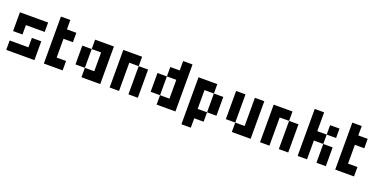

<svg xmlns="http://www.w3.org/2000/svg" viewBox="-15 -1055 3484 1745"><g transform="rotate(20 1727.5 -182.5)"><path d="M181.8 -363.6H272.7V-272.7H181.8ZM90.9 -363.6H181.8V-272.7H90.9ZM0 -272.7H90.9V-181.8H0ZM181.8 -181.8H272.7V-90.9H181.8ZM181.8 -90.9H272.7V0H181.8ZM0 -90.9H90.9V0H0ZM0 -363.6H90.9V-272.7H0ZM90.9 -90.9H181.8V0H90.9Z M363.6 -454.5H454.5V-363.6H363.6ZM363.6 -363.6H454.5V-272.7H363.6ZM363.6 -272.7H454.5V-181.8H363.6ZM363.6 -181.8H454.5V-90.9H363.6ZM363.6 -90.9H454.5V0H363.6ZM454.5 -90.9H545.5V0H454.5ZM454.5 -363.6H545.5V-272.7H454.5Z M818.2 -363.6H909.1V-272.7H818.2ZM818.2 -272.7H909.1V-181.8H818.2ZM818.2 -181.8H909.1V-90.9H818.2ZM818.2 -90.9H909.1V0H818.2ZM727.3 -363.6H818.2V-272.7H727.3ZM727.3 -90.9H818.2V0H727.3ZM636.4 -272.7H727.3V-181.8H636.4ZM636.4 -181.8H727.3V-90.9H636.4Z M1000 -90.9H1090.9V0H1000ZM1000 -181.8H1090.9V-90.9H1000ZM1000 -272.7H1090.9V-181.8H1000ZM1000 -363.6H1090.9V-272.7H1000ZM1090.9 -363.6H1181.8V-272.7H1090.9ZM1181.8 -272.7H1272.7V-181.8H1181.8ZM1181.8 -181.8H1272.7V-90.9H1181.8ZM1181.8 -90.9H1272.7V0H1181.8Z M1545.5 -454.5H1636.4V-363.6H1545.5ZM1545.5 -363.6H1636.4V-272.7H1545.5ZM1545.5 -272.7H1636.4V-181.8H1545.5ZM1545.5 -181.8H1636.4V-90.9H1545.5ZM1545.5 -90.9H1636.4V0H1545.5ZM1454.5 -363.6H1545.5V-272.7H1454.5ZM1363.6 -272.7H1454.5V-181.8H1363.6ZM1363.6 -181.8H1454.5V-90.9H1363.6ZM1454.5 -90.9H1545.5V0H1454.5Z M1727.3 -363.6H1818.2V-272.7H1727.3ZM1727.3 -272.7H1818.2V-181.8H1727.3ZM1727.3 -181.8H1818.2V-90.9H1727.3ZM1727.3 -90.9H1818.2V0H1727.3ZM1727.3 0H1818.2V90.9H1727.3ZM1818.2 -363.6H1909.1V-272.7H1818.2ZM1909.1 -272.7H2000V-181.8H1909.1ZM1909.1 -181.8H2000V-90.9H1909.1ZM1818.2 -90.9H1909.1V0H1818.2Z M2090.9 -363.6H2181.8V-272.7H2090.9ZM2090.9 -272.7H2181.8V-181.8H2090.9ZM2090.9 -181.8H2181.8V-90.9H2090.9ZM2181.8 -90.9H2272.7V0H2181.8ZM2272.7 -90.9H2363.6V0H2272.7ZM2272.7 -181.8H2363.6V-90.9H2272.7ZM2272.7 -272.7H2363.6V-181.8H2272.7ZM2272.7 -363.6H2363.6V-272.7H2272.7Z M2454.5 -90.9H2545.5V0H2454.5ZM2454.5 -181.8H2545.5V-90.9H2454.5ZM2454.5 -272.7H2545.5V-181.8H2454.5ZM2454.5 -363.6H2545.5V-272.7H2454.5ZM2545.5 -363.6H2636.4V-272.7H2545.5ZM2636.4 -272.7H2727.3V-181.8H2636.4ZM2636.4 -181.8H2727.3V-90.9H2636.4ZM2636.4 -90.9H2727.3V0H2636.4Z M2818.2 -454.5H2909.1V-363.6H2818.2ZM2818.2 -363.6H2909.1V-272.7H2818.2ZM2818.2 -272.7H2909.1V-181.8H2818.2ZM2818.2 -181.8H2909.1V-90.9H2818.2ZM2818.2 -90.9H2909.1V0H2818.2ZM2909.1 -272.7H3000V-181.8H2909.1ZM3000 -363.6H3090.9V-272.7H3000ZM3000 -181.8H3090.9V-90.9H3000ZM3000 -90.9H3090.9V0H3000Z M3181.8 -454.5H3272.7V-363.6H3181.8ZM3181.8 -363.6H3272.7V-272.7H3181.8ZM3181.8 -272.7H3272.7V-181.8H3181.8ZM3181.8 -181.8H3272.7V-90.9H3181.8ZM3181.8 -90.9H3272.7V0H3181.8ZM3272.7 -90.9H3363.6V0H3272.7ZM3272.7 -363.6H3363.6V-272.7H3272.7Z"/></g></svg>

Font: Micro 5
Style: Regular
Weight: 400
Designer: Sarah Cadigan-Fried
Version: Version 1.000; ttfautohint (v1.8.4.7-5d5b)